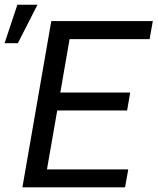

<svg xmlns="http://www.w3.org/2000/svg" viewBox="-67 -801 674 821"><path d="M0 0ZM476.6 -328.6H177.7L133.8 -76.7H481.4L467.8 0H28.8L152.3 -710.9H586.4L572.8 -633.8H230.5L190.9 -405.3H489.7ZM7.3 -780.8H93.3L9.3 -616.2H-47.4Z"/></svg>

Font: Roboto
Style: Italic
Weight: 400
Italic angle: -12°
Designer: Google
Version: Version 2.134; 2016; ttfautohint (v1.6)